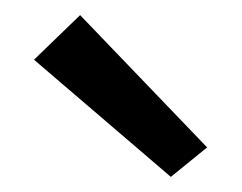

<svg xmlns="http://www.w3.org/2000/svg" viewBox="-20 -777 320 254"><path d="M25 -698 86 -757 254 -582 206 -543Z"/></svg>

Font: Andada Pro ExtraBold
Style: Regular
Weight: 800
Designer: Carolina Giovagnoli
Foundry: Huerta Tipografica
Version: Version 3.005; ttfautohint (v1.8.4)